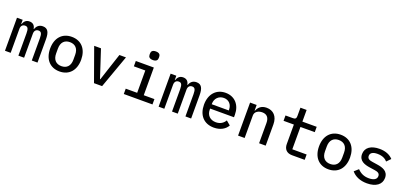

<svg xmlns="http://www.w3.org/2000/svg" viewBox="25 -1778 5951 2819"><g transform="rotate(20 3000.5 -368.5)"><path d="M134.9 0V-375.4C134.9 -423.7 161.9 -447.8 199.6 -447.8C239.7 -447.8 255.3 -422.6 255.3 -348V0H344.8V-375.4C344.8 -423.7 371.4 -447.8 408 -447.8C448.9 -447.8 464.8 -422.6 464.8 -348V0H554V-361.5C554 -469.8 527.3 -528.1 447.4 -528.1C385.3 -528.1 354.4 -491.5 335.9 -444.6H332C324.2 -495.7 294.4 -528.1 238.6 -528.1C182.2 -528.1 155.9 -493.3 139.9 -450.6H134.9V-516H45.8V0Z M900.2 12.1C1050.4 12.1 1142.4 -93 1142.4 -258.2C1142.4 -422.9 1050.4 -528.1 900.2 -528.1C749.6 -528.1 657.7 -422.9 657.7 -258.2C657.7 -93 749.6 12.1 900.2 12.1ZM765.3 -219.5V-296.5C765.3 -395.6 818.9 -445.3 900.2 -445.3C981.5 -445.3 1034.8 -395.6 1034.8 -296.5V-219.5C1034.8 -120.4 981.5 -70.7 900.2 -70.7C818.9 -70.7 765.3 -120.4 765.3 -219.5Z M1563.6 0 1748.6 -516H1646L1574.2 -298.3L1504.6 -85.6H1499.3L1429.7 -298.3L1358 -516H1251.8L1436.8 0Z M2132.5 -614C2185 -614 2204.2 -638.8 2204.2 -671.5V-691.8C2204.2 -724.1 2185 -748.9 2132.5 -748.9C2079.5 -748.9 2060.7 -724.1 2060.7 -691.8V-671.5C2060.7 -638.8 2079.5 -614 2132.5 -614ZM1902.3 0H2350.5V-83.5H2183.9V-516H1902.3V-432.5H2081V-83.5H1902.3Z M2535.5 0V-375.4C2535.5 -423.7 2562.5 -447.8 2600.1 -447.8C2640.3 -447.8 2655.9 -422.6 2655.9 -348V0H2745.4V-375.4C2745.4 -423.7 2772 -447.8 2808.6 -447.8C2849.4 -447.8 2865.4 -422.6 2865.4 -348V0H2954.5V-361.5C2954.5 -469.8 2927.9 -528.1 2848 -528.1C2785.9 -528.1 2755 -491.5 2736.5 -444.6H2732.6C2724.8 -495.7 2695 -528.1 2639.2 -528.1C2582.7 -528.1 2556.5 -493.3 2540.5 -450.6H2535.5V-516H2446.4V0Z M3311.4 12.1C3416.2 12.1 3489 -35.2 3523.1 -97.7L3457 -153.4C3428.3 -103.3 3379.3 -72.1 3312.9 -72.1C3221.9 -72.1 3166.9 -131 3166.9 -213.8V-232.6H3539.4V-272.7C3539.4 -423.7 3447.4 -528.1 3303.6 -528.1C3158.7 -528.1 3062.1 -422.9 3062.1 -256.7C3062.1 -93 3154.8 12.1 3311.4 12.1ZM3166.9 -300.4V-307.5C3166.9 -389.6 3224.1 -448.5 3304 -448.5C3382.1 -448.5 3433.6 -393.1 3433.6 -310.4V-300.4Z M3790.5 0V-351.6C3790.5 -413.7 3848 -442.8 3906.2 -442.8C3978 -442.8 4016.3 -400.2 4016.3 -316.1V0H4119.3V-332C4119.3 -457 4049 -528.1 3943.9 -528.1C3859.4 -528.1 3817.5 -481.9 3795.5 -428.6H3790.5V-516H3687.9V0Z M4530.9 0H4728.7V-83.5H4505V-432.5H4728.7V-516H4505V-698.2H4408.4V-567.5C4408.4 -529.1 4393.8 -516 4356.5 -516H4241.1V-432.5H4402.3V-128.2C4402.3 -53.3 4443.5 0 4530.9 0Z M5101.2 12.1C5251.4 12.1 5343.4 -93 5343.4 -258.2C5343.4 -422.9 5251.4 -528.1 5101.2 -528.1C4950.6 -528.1 4858.7 -422.9 4858.7 -258.2C4858.7 -93 4950.6 12.1 5101.2 12.1ZM4966.3 -219.5V-296.5C4966.3 -395.6 5019.9 -445.3 5101.2 -445.3C5182.5 -445.3 5235.8 -395.6 5235.8 -296.5V-219.5C5235.8 -120.4 5182.5 -70.7 5101.2 -70.7C5019.9 -70.7 4966.3 -120.4 4966.3 -219.5Z M5703.5 12.1C5842.3 12.1 5928.6 -50.1 5928.6 -153.8C5928.6 -261 5835.6 -287.3 5755.3 -299.4L5674 -311.8C5630 -318.5 5592 -330.6 5592 -376.8C5592 -423.3 5632.1 -448.5 5704.5 -448.5C5787.6 -448.5 5834.5 -416.2 5860.4 -385.7L5919.7 -446.4C5872.9 -497.9 5804 -528.1 5708.1 -528.1C5578.5 -528.1 5490.8 -472.3 5490.8 -367.5C5490.8 -260.3 5584.5 -234 5664.1 -221.9L5745.7 -209.9C5790.1 -203.1 5827.4 -190.7 5827.4 -145.2C5827.4 -92 5777.7 -67.5 5704.9 -67.5C5627.1 -67.5 5572.1 -95.5 5525.9 -144.5L5462.4 -87.7C5512.4 -27 5593.4 12.1 5703.5 12.1Z"/></g></svg>

Font: Margiela Mono Medium
Style: Regular
Weight: 500
Designer: Mike Abbink, Paul van der Laan, Pieter van Rosmalen
Foundry: Bold Monday
Version: Version 2.003 2021